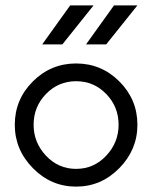

<svg xmlns="http://www.w3.org/2000/svg" viewBox="-20 -683 566 714"><path d="M137 -518 241 -663H328L212 -518ZM300 -518 404 -663H491L375 -518ZM35 -219Q35 -313 102 -380Q169 -447 263 -447Q357 -447 424 -380Q491 -313 491 -219Q491 -126 423.5 -57.5Q356 11 263 11Q170 11 102.5 -57.5Q35 -126 35 -219ZM105 -219Q105 -153 151 -104Q197 -55 263 -55Q329 -55 375 -104Q421 -153 421 -219Q421 -286 375 -333.5Q329 -381 263 -381Q197 -381 151 -333.5Q105 -286 105 -219Z"/></svg>

Font: Arcon
Style: Regular
Weight: 400
Designer: M. Zarth
Foundry: martin zarth - visuelle & digitale kommunikation
Version: Version 1.131;PS 001.131;hotconv 1.0.70;makeotf.lib2.5.58329